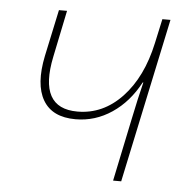

<svg xmlns="http://www.w3.org/2000/svg" viewBox="-44 -571 595 614"><g transform="rotate(5 254.0 -264.0)"><path d="M341 0 383 -201Q390 -235 396.5 -264Q403 -293 410 -321H408Q374 -257 320.5 -221Q267 -185 204 -185Q129 -185 99.5 -235.5Q70 -286 89 -378L121 -528H147L116 -378Q81 -210 208 -210Q290 -210 351 -274.5Q412 -339 436 -450L453 -528H479L367 0Z"/></g></svg>

Font: Noto Sans Thin
Style: Italic
Weight: 100
Italic angle: -12°
Designer: Monotype Design Team
Foundry: Monotype Imaging Inc.
Version: Version 2.013; ttfautohint (v1.8.4.7-5d5b)